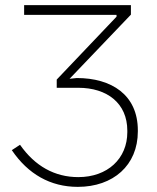

<svg xmlns="http://www.w3.org/2000/svg" viewBox="-20 -720 610 748"><path d="M201 -378H285C397 -378 476 -318 476 -211V-205C476 -102 399 -30 285 -30C193 -30 116 -73 58 -156L26 -135C89 -42 176 8 283 8C421 8 517 -76 517 -208V-212C517 -351 414 -416 279 -416L251 -413L490 -663V-700H74V-662H434V-655L201 -410Z"/></svg>

Font: Fixel Text ExtraLight
Style: Regular
Weight: 200
Width: 4
Designer: AlfaBravo + MacPaw
Foundry: Kyrylo Tkachov, Marchela Mozhyna, Serhii Makarenko, Maria Weinstein, Zakhar Kryvoshyya
Version: Version 1.211